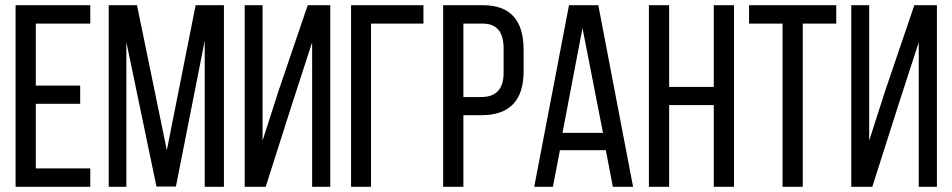

<svg xmlns="http://www.w3.org/2000/svg" viewBox="-20 -720 3670 740"><path d="M289 -390V-320H118V-71H328V0H40V-700H328V-629H118V-390Z M658 -1H583L467 -558V0H399V-700H508L623 -141L734 -700H843V0H769V-563Z M1107 -323 1004 0H923V-700H992V-178L1054 -371L1166 -700H1253V0H1183V-557Z M1410 -629V0H1333V-700H1612V-629Z M1841 -700Q1998 -700 1998 -529V-445Q1998 -276 1835 -276H1766V0H1688V-700ZM1835 -346Q1921 -346 1921 -440V-533Q1921 -629 1841 -629H1766V-346Z M2138 -141 2111 0H2039L2173 -700H2286L2420 0H2342L2315 -141ZM2148 -208H2304L2225 -612Z M2559 -315V0H2481V-700H2559V-385H2731V-700H2809V0H2731V-315Z M2996 0V-629H2867V-700H3203V-629H3074V0Z M3445 -323 3342 0H3261V-700H3330V-178L3392 -371L3504 -700H3591V0H3521V-557Z"/></svg>

Font: Adderley Regular
Style: Regular
Weight: 400
Designer: gorohovskiy
Version: Version 1.003 November 13, 2017